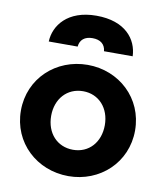

<svg xmlns="http://www.w3.org/2000/svg" viewBox="-90 -883 830 969"><g transform="rotate(10 325.5 -399.0)"><path d="M326 12C487 12 618 -108 618 -273C618 -438 487 -558 326 -558C164 -558 33 -438 33 -273C33 -108 164 12 326 12ZM111 -640H259C262 -675 286 -695 326 -695C367 -695 391 -675 394 -640H541C538 -726 475 -810 326 -810C178 -810 114 -722 111 -640ZM188 -273C188 -360 244 -423 326 -423C407 -423 463 -360 463 -273C463 -185 407 -123 326 -123C244 -123 188 -185 188 -273Z"/></g></svg>

Font: Mluvka ExtraBold
Style: Regular
Weight: 800
Designer: Modified by Jiří Krblich, Original typeface by Gumpita Rahayu
Foundry: Gumpita Rahayu & Jiří Krblich
Version: Version 2.000;Glyphs 3.1.1 (3134)